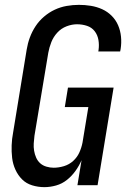

<svg xmlns="http://www.w3.org/2000/svg" viewBox="-20 -763 540 791"><path d="M163 8Q137 8 112.5 0.5Q88 -7 71 -24Q54 -41 43.5 -64Q33 -87 30 -112.5Q27 -138 28 -164.5Q29 -191 34 -217L90 -559Q94 -584 103 -608.5Q112 -633 126.5 -655Q141 -677 161.5 -694.5Q182 -712 205.5 -723Q229 -734 254.5 -738.5Q280 -743 305 -743Q330 -743 354.5 -739Q379 -735 401 -725Q423 -715 440 -698Q457 -681 466.5 -659Q476 -637 478.5 -612Q481 -587 477 -561L475 -551H385L386 -557Q389 -578 385.5 -598.5Q382 -619 370 -634.5Q358 -650 338.5 -656.5Q319 -663 297 -663Q276 -663 254 -654.5Q232 -646 216 -628.5Q200 -611 191.5 -589.5Q183 -568 179 -546L122 -204Q120 -188 119 -172.5Q118 -157 120.5 -142Q123 -127 129 -113.5Q135 -100 145.5 -90.5Q156 -81 171 -76.5Q186 -72 201 -72Q222 -72 243.5 -78.5Q265 -85 281.5 -100Q298 -115 307 -135Q316 -155 320 -176L344 -322H247L260 -402H448L382 0H299L316 -103Q306 -80 291 -59Q276 -38 256 -22Q236 -6 211.5 1Q187 8 163 8Z"/></svg>

Font: Iosevka Term Curly Md Obl
Style: Regular
Weight: 500
Italic angle: -9°
Designer: Belleve Invis
Foundry: Belleve Invis
Version: Version 32.3.0